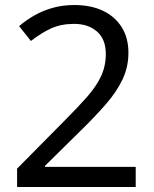

<svg xmlns="http://www.w3.org/2000/svg" viewBox="-20 -744 612 764"><path d="M520 0H48V-73L235 -262Q289 -316 326 -358Q363 -400 382 -440.5Q401 -481 401 -529Q401 -588 366 -618.5Q331 -649 275 -649Q223 -649 183.5 -631Q144 -613 103 -581L56 -640Q84 -664 117.5 -683Q151 -702 190.5 -713Q230 -724 275 -724Q342 -724 390 -701Q438 -678 464.5 -635.5Q491 -593 491 -534Q491 -478 468 -429Q445 -380 404 -332.5Q363 -285 308 -231L159 -84V-80H520Z"/></svg>

Font: uguzrati85
Style: Book
Weight: 400
Designer: Jelle Bosma - Monotype Design Team, Universal Thirst
Foundry: Monotype Imaging Inc.
Version: Version 2.106